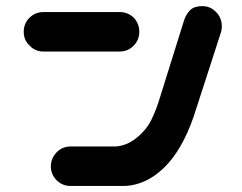

<svg xmlns="http://www.w3.org/2000/svg" viewBox="-20 -618 802 636"><path d="M58.6 -512.7Q58.6 -540 77.6 -559.1Q96.7 -578.1 124 -578.1H376Q403.3 -578.1 422.9 -559.6Q441.4 -540 441.4 -512.7Q441.4 -485.4 422.4 -466.3Q403.3 -447.3 376 -447.3H124Q96.7 -447.3 78.1 -466.8Q58.6 -485.4 58.6 -512.7ZM710.9 -507.8 621.1 -230.5Q582 -119.1 523.4 -62.5Q464.8 -5.9 395.5 -2H211.9Q185.5 -2.9 167.5 -21Q149.4 -39.1 148.4 -65.4Q148.4 -92.8 166.5 -112.3Q184.6 -131.8 211.9 -132.8H362.3Q399.4 -134.8 432.1 -161.1Q464.8 -187.5 481.4 -221.2Q498 -254.9 509.8 -294.9L589.8 -550.8Q596.7 -571.3 609.9 -584.5Q623 -597.7 650.4 -597.7Q676.8 -597.7 695.8 -578.1Q714.8 -558.6 714.8 -531.2Q714.8 -518.6 710.9 -507.8Z"/></svg>

Font: Nico Moji
Style: Regular
Weight: 400
Version: Version 1.02